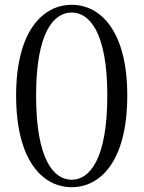

<svg xmlns="http://www.w3.org/2000/svg" viewBox="-20 -763 597 798"><path d="M278 15C398 15 509 -94 509 -366C509 -634 398 -743 278 -743C158 -743 47 -634 47 -366C47 -94 158 15 278 15ZM278 -16C203 -16 130 -100 130 -366C130 -628 203 -711 278 -711C352 -711 426 -628 426 -366C426 -100 352 -16 278 -16Z"/></svg>

Font: NameLogos Serif 2
Style: Regular
Weight: 500
Version: Version 0.1